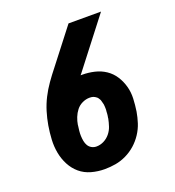

<svg xmlns="http://www.w3.org/2000/svg" viewBox="-135 -841 869 955"><g transform="rotate(-20 300.0 -363.5)"><path d="M257 8Q221 8 187 -1.5Q153 -11 127.5 -32.5Q102 -54 86 -84.5Q70 -115 63.5 -149.5Q57 -184 59 -220.5Q61 -257 67 -293Q73 -328 83.5 -362.5Q94 -397 110.5 -429.5Q127 -462 148.5 -492.5Q170 -523 194 -553L335 -735H507L309 -479Q308 -477 306 -475.5Q304 -474 303 -472H311Q344 -472 376 -464.5Q408 -457 434 -439.5Q460 -422 477 -395.5Q494 -369 502.5 -338Q511 -307 509.5 -273.5Q508 -240 503 -207Q498 -178 489 -150Q480 -122 463 -96Q446 -70 423 -49.5Q400 -29 372 -15.5Q344 -2 315 3Q286 8 257 8ZM257 -112Q277 -112 296 -121.5Q315 -131 328.5 -147.5Q342 -164 348.5 -183.5Q355 -203 359 -223V-226Q360 -234 361 -237.5Q362 -241 362 -246.5Q362 -252 362.5 -257Q363 -262 363.5 -267Q364 -272 363.5 -277Q363 -282 363 -287Q363 -292 362 -297Q361 -302 359.5 -306.5Q358 -311 357 -316Q356 -321 353.5 -325Q351 -329 348.5 -333Q346 -337 342 -340Q338 -343 334 -345.5Q330 -348 325.5 -349.5Q321 -351 316 -351.5Q311 -352 306 -352Q287 -352 268 -343Q249 -334 236.5 -318Q224 -302 216.5 -283Q209 -264 206 -245V-243Q204 -229 202.5 -215Q201 -201 201.5 -187.5Q202 -174 204.5 -160.5Q207 -147 213.5 -136Q220 -125 231.5 -118.5Q243 -112 257 -112Z"/></g></svg>

Font: Iosevka Etoile Heavy
Style: Italic
Weight: 900
Italic angle: -9°
Designer: Belleve Invis
Foundry: Belleve Invis
Version: Version 22.1.2; ttfautohint (v1.8.4)